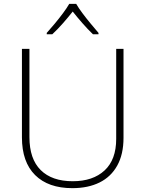

<svg xmlns="http://www.w3.org/2000/svg" viewBox="-20 -968 756 998"><path d="M622 -252Q622 -166 589.5 -107.5Q557 -49 497.5 -19.5Q438 10 356 10Q231 10 162.5 -58Q94 -126 94 -254V-714H133V-255Q133 -142 191.5 -84Q250 -26 358 -26Q463 -26 523.5 -82Q584 -138 584 -246V-714H622ZM376 -948Q388 -927 408.5 -899.5Q429 -872 451.5 -845Q474 -818 492 -797V-790H463Q436 -816 408 -848Q380 -880 358 -908Q336 -880 308 -848Q280 -816 252 -790H223V-797Q242 -818 264.5 -845Q287 -872 307.5 -899.5Q328 -927 340 -948Z"/></svg>

Font: Noto Sans Cham ExtraLight
Style: Regular
Weight: 250
Version: Version 2.002